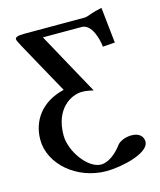

<svg xmlns="http://www.w3.org/2000/svg" viewBox="-128 -765 888 1065"><g transform="rotate(-15 316.0 -233.0)"><path d="M454 -646H103C67 -646 54 -639 54 -629C54 -621 64 -603 73 -586C126 -488 183 -388 237 -289C102 -257 40 -161 40 -54C40 85 181 208 351 208C438 208 601 172 601 105C601 80 584 52 534 52C499 52 463 67 449 88C419 129 372 165 332 165C255 165 171 46 171 -45C171 -200 271 -252 331 -252C344 -252 354 -252 397 -243C334 -358 264 -484 201 -600H424C481 -599 505 -509 509 -464L579 -469L557 -674C520 -666 508 -662 499 -659C480 -652 462 -646 454 -646Z"/></g></svg>

Font: Libertinus Serif Semibold
Style: Regular
Weight: 600
Designer: Philipp H. Poll, Khaled Hosny
Foundry: Caleb Maclennan
Version: Version 7.050;RELEASE